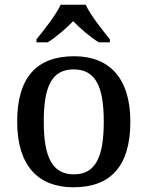

<svg xmlns="http://www.w3.org/2000/svg" viewBox="-20 -786 627 816"><path d="M135 -619V-606H183C218 -628 261 -665 291 -696C321 -665 364 -628 400 -606H447V-619C416 -657 365 -721 344 -766H238C217 -721 166 -657 135 -619ZM292 10C451 10 534 -81 534 -269C534 -456 443 -547 295 -547C135 -547 53 -456 53 -269C53 -81 143 10 292 10ZM294 -45C200 -45 166 -122 166 -269C166 -417 199 -491 293 -491C387 -491 421 -417 421 -269C421 -122 388 -45 294 -45Z"/></svg>

Font: Noto Serif Devanagari Medium
Style: Regular
Weight: 500
Designer: Universal Thirst, Indian Type Foundry and the Monotype Design Team
Foundry: Monotype Imaging Inc.
Version: Version 2.004